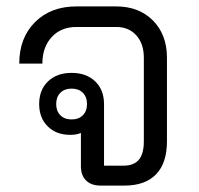

<svg xmlns="http://www.w3.org/2000/svg" viewBox="-20 -578 620 598"><path d="M500 -398V-138Q500 -70 466 -35Q432 0 368 0H293Q264 0 248 -16Q232 -32 232 -60V-164Q219 -158 199 -158Q155 -158 128.5 -184.5Q102 -211 102 -254Q102 -298 129.5 -324.5Q157 -351 203 -351Q249 -351 276.5 -324.5Q304 -298 304 -254V-62H364Q397 -62 412.5 -80.5Q428 -99 428 -138V-398Q428 -442 404.5 -468Q381 -494 342 -494H218Q170 -494 141 -462.5Q112 -431 112 -380H40Q40 -460 89 -509Q138 -558 218 -558H342Q413 -558 456.5 -514Q500 -470 500 -398ZM251 -254Q251 -276 238 -289Q225 -302 203 -302Q181 -302 168 -289Q155 -276 155 -254Q155 -232 168 -219Q181 -206 203 -206Q225 -206 238 -219Q251 -232 251 -254Z"/></svg>

Font: Bai Jamjuree
Style: Regular
Weight: 400
Designer: Katatrad Aksorn Co.,Ltd.
Foundry: Cadson Demak Co.,Ltd.
Version: Version 1.000; ttfautohint (v1.6)